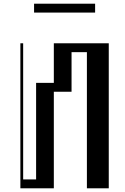

<svg xmlns="http://www.w3.org/2000/svg" viewBox="-20 -1018 678 1038"><path d="M90.2 -784H105.2V-48H175.2V-570H271V-784H568V0H449.8V-736H366.8V-522H271V0H90.2ZM164.2 -998H494.2V-950H164.2Z"/></svg>

Font: Facade Sud
Style: Regular
Weight: 100
Designer: Éléonore Fines
Foundry: Velvetyne Type Foundry
Version: Version 1.001;Glyphs 3.2 (3202)